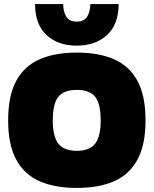

<svg xmlns="http://www.w3.org/2000/svg" viewBox="-20 -912 754 942"><path d="M356 -688Q264 -688 208 -740.5Q152 -793 152 -892H290Q290 -857 304.5 -831.5Q319 -806 356 -806Q394 -806 408.5 -831.5Q423 -857 423 -892H562Q562 -793 505.5 -740.5Q449 -688 356 -688ZM357 10Q249 10 174 -23Q99 -56 59.5 -129Q20 -202 20 -321Q20 -442 59.5 -515Q99 -588 174 -621Q249 -654 357 -654Q465 -654 540 -621Q615 -588 654.5 -515Q694 -442 694 -321Q694 -202 654.5 -129Q615 -56 540 -23Q465 10 357 10ZM357 -172Q419 -172 446.5 -207Q474 -242 474 -321Q474 -404 446.5 -437.5Q419 -471 357 -471Q294 -471 266.5 -437.5Q239 -404 239 -321Q239 -242 266.5 -207Q294 -172 357 -172Z"/></svg>

Font: Kanit ExtraBold
Style: Regular
Weight: 800
Designer: Katatrad Team
Foundry: CadsonDemak
Version: Version 2.000; ttfautohint (v1.8.3)